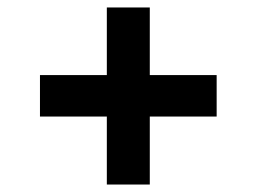

<svg xmlns="http://www.w3.org/2000/svg" viewBox="-20 -622 687 514"><path d="M266 -128V-602H381V-128ZM87 -310V-421H560V-310Z"/></svg>

Font: Hubot Sans Condensed ExtraLight SemiBold
Style: Regular
Weight: 600
Version: Version 2.000